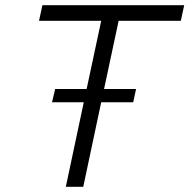

<svg xmlns="http://www.w3.org/2000/svg" viewBox="-20 -718 728 738"><path d="M302 -325H180L192 -376H313L369 -638H130L143 -698H688L675 -638H436L380 -376H503L492 -325H369L300 0H233Z"/></svg>

Font: Azeret Mono Light
Style: Italic
Weight: 300
Italic angle: -12°
Designer: Martin Vácha
Foundry: Displaay
Version: Version 1.000; Glyphs 3.0.3, build 3074